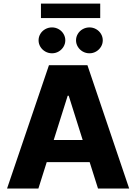

<svg xmlns="http://www.w3.org/2000/svg" viewBox="-20 -1081 782 1101"><path d="M20.5 0 260.7 -707H481.4L720.7 0H542L494.1 -151.4H248L200.2 0ZM454.1 -278.3 374 -532.2H368.2L288.1 -278.3ZM201.2 -849.6Q201.2 -869.6 211.4 -886.7Q221.7 -903.8 239.5 -913.8Q257.3 -923.8 278.3 -923.8Q298.8 -923.8 316.4 -913.8Q334 -903.8 344.2 -886.7Q354.5 -869.6 354.5 -849.6Q354.5 -830.1 344.2 -813Q334 -795.9 316.4 -785.6Q298.8 -775.4 278.3 -775.4Q257.3 -775.4 239.5 -785.6Q221.7 -795.9 211.4 -813Q201.2 -830.1 201.2 -849.6ZM416 -849.6Q416 -869.6 426.3 -886.7Q436.5 -903.8 454.3 -913.8Q472.2 -923.8 493.2 -923.8Q513.7 -923.8 531.2 -913.8Q548.8 -903.8 559.1 -886.7Q569.3 -869.6 569.3 -849.6Q569.3 -830.1 559.1 -813Q548.8 -795.9 531.2 -785.6Q513.7 -775.4 493.2 -775.4Q472.2 -775.4 454.3 -785.6Q436.5 -795.9 426.3 -813Q416 -830.1 416 -849.6ZM554.7 -977.5H214.8V-1060.5H554.7Z"/></svg>

Font: Pretendard JP ExtraBold
Style: Regular
Weight: 800
Designer: Base glyphs from Inter by Rasmus Andersson; Hangeul glyphs from Noto Sans CJK(Source Han Sans) by Jang Soo-young and Kan
Foundry: Kil Hyung-jin
Version: Version 1.309